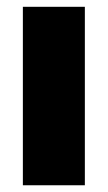

<svg xmlns="http://www.w3.org/2000/svg" viewBox="-20 -550 320 570"><path d="M47.9 0V-529.8H231.9V0Z"/></svg>

Font: Cooper Hewitt
Style: Heavy
Weight: 713
Designer: Village Type and Design LLC
Foundry: Cooper Hewitt Smithsonian Design Museum
Version: 1.000